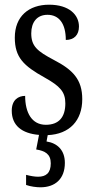

<svg xmlns="http://www.w3.org/2000/svg" viewBox="-20 -565 401 817"><path d="M152 232C214 232 256 197 256 128C256 74 224 44 178 37L183 10C276 6 330 -52 330 -143C330 -227 290 -268 209 -310C139 -347 113 -368 113 -423C113 -470 137 -502 182 -502C231 -502 260 -465 260 -395C296 -395 316 -417 316 -452C316 -502 274 -545 189 -545C102 -545 43 -495 43 -405C43 -321 80 -285 170 -235C236 -198 258 -174 258 -125C258 -67 231 -34 175 -34C115 -34 87 -86 87 -157C58 -157 30 -140 30 -94C30 -31 73 3 146 9L134 71C171 77 196 90 196 130C196 172 175 187 142 187C128 187 110 184 91 179V222C110 229 136 232 152 232Z"/></svg>

Font: Noto Serif Devanagari ExtraCondensed
Style: Regular
Weight: 400
Width: 2
Designer: Universal Thirst, Indian Type Foundry and the Monotype Design Team
Foundry: Monotype Imaging Inc.
Version: Version 2.004